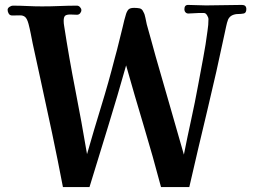

<svg xmlns="http://www.w3.org/2000/svg" viewBox="-20 -754 1040 781"><path d="M982 -717Q982 -701 971 -699Q960 -697 949 -697Q936 -697 925 -692Q914 -687 908 -675Q903 -662 900 -647Q897 -632 894 -619Q861 -462 823.5 -306Q786 -150 750 7H635Q602 -118 565 -241Q528 -364 493 -488Q458 -364 420 -240.5Q382 -117 344 7H236Q215 -103 192 -212Q169 -321 145 -430L113 -577Q109 -597 105 -617.5Q101 -638 96 -657Q90 -679 81.5 -685.5Q73 -692 60.5 -691.5Q48 -691 30 -691Q20 -691 15.5 -698.5Q11 -706 11 -714Q11 -721 18.5 -726Q26 -731 32 -731Q61 -731 91 -729.5Q121 -728 151 -728Q187 -728 222.5 -729.5Q258 -731 293 -731Q300 -731 305.5 -725Q311 -719 311 -713Q311 -706 306 -700Q301 -694 293 -694Q286 -694 279.5 -694.5Q273 -695 266 -695Q250 -695 244.5 -689.5Q239 -684 239 -669Q239 -664 239.5 -658.5Q240 -653 241 -648Q261 -518 286.5 -388Q312 -258 334 -127Q362 -225 392 -322.5Q422 -420 447 -518Q456 -550 463.5 -581.5Q471 -613 479 -644Q482 -658 485.5 -671.5Q489 -685 493 -698Q498 -712 504.5 -717Q511 -722 526 -722Q538 -722 548 -720Q558 -718 563 -706Q569 -696 571.5 -681.5Q574 -667 577 -655Q586 -623 595 -590.5Q604 -558 613 -525Q642 -425 670.5 -325.5Q699 -226 728 -125Q742 -196 757.5 -266.5Q773 -337 786 -408Q796 -463 806.5 -518Q817 -573 824 -628Q826 -640 827 -652.5Q828 -665 828 -677Q828 -682 822.5 -691.5Q817 -701 810 -701Q804 -701 798 -701Q792 -701 786 -701Q776 -701 766.5 -700Q757 -699 746 -699Q739 -699 734.5 -704Q730 -709 730 -716Q730 -734 745 -734Q763 -734 781.5 -733Q800 -732 818 -732Q855 -732 891 -733Q927 -734 964 -734Q982 -734 982 -717Z"/></svg>

Font: Kaisei HarunoUmi
Style: Bold
Weight: 700
Designer: Font-Kai, 金井和夫
Foundry: KAZUO KANAI
Version: Version 5.003